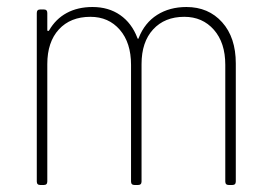

<svg xmlns="http://www.w3.org/2000/svg" viewBox="-20 -528 770 548"><path d="M653 -347V-10Q653 0 643 0H633Q623 0 623 -10V-343Q623 -406 590.5 -443Q558 -480 506 -480Q450 -480 417 -444Q384 -408 384 -345V-10Q384 0 374 0H364Q354 0 354 -10V-343Q354 -406 322 -443Q290 -480 238 -480Q181 -480 148 -444Q115 -408 115 -345V-10Q115 0 105 0H95Q85 0 85 -10V-491Q85 -501 95 -501H105Q115 -501 115 -491V-443Q115 -440 116.5 -439.5Q118 -439 120 -441Q139 -474 170.5 -491Q202 -508 244 -508Q290 -508 323 -485Q356 -462 372 -420Q373 -417 374 -417Q375 -417 376 -420Q393 -463 428.5 -485.5Q464 -508 512 -508Q575 -508 614 -464.5Q653 -421 653 -347Z"/></svg>

Font: Barlow Semi Condensed Thin
Style: Regular
Weight: 250
Width: 4
Designer: Jeremy Tribby
Foundry: Tribby Type
Version: Version 1.408